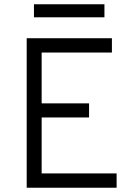

<svg xmlns="http://www.w3.org/2000/svg" viewBox="-20 -879 636 899"><path d="M139 -798V-859H469V-798ZM105 0V-700H504V-633H175V-395H397V-329H175V-67H526V0Z"/></svg>

Font: Overpass Light
Style: Regular
Weight: 300
Designer: Delve Withrington, Thomas Jockin
Foundry: Delve Fonts
Version: Version 3.000;DELV;Overpass